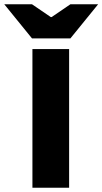

<svg xmlns="http://www.w3.org/2000/svg" viewBox="-80 -880 480 900"><path d="M72 0V-650H244V0ZM70 -700 -60 -860H70L158 -800H162L250 -860H380L250 -700Z"/></svg>

Font: Source Sans 3 Black
Style: Regular
Weight: 900
Designer: Paul D. Hunt
Foundry: Adobe
Version: Version 3.046;hotconv 1.0.118;makeotfexe 2.5.65603